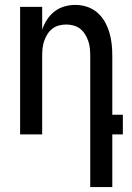

<svg xmlns="http://www.w3.org/2000/svg" viewBox="-20 -548 540 783"><path d="M348 215V-320Q348 -335 346.5 -350.5Q345 -366 340 -380.5Q335 -395 327 -408Q319 -421 307 -430.5Q295 -440 280 -444Q265 -448 250 -448Q235 -448 220 -444Q205 -440 193 -430.5Q181 -421 173 -408Q165 -395 160 -380.5Q155 -366 153.5 -350.5Q152 -335 152 -320V0H62V-520H152V-427Q159 -448 171.5 -467.5Q184 -487 202 -501Q220 -515 242 -521.5Q264 -528 287 -528Q311 -528 334.5 -520.5Q358 -513 376.5 -497Q395 -481 407 -460Q419 -439 426 -415.5Q433 -392 435.5 -368Q438 -344 438 -320V-80H481V0H438V215Z"/></svg>

Font: Iosevka Fixed Medium
Style: Regular
Weight: 500
Monospace: yes
Designer: Belleve Invis
Foundry: Belleve Invis
Version: Version 32.3.0